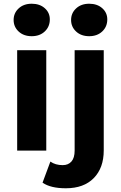

<svg xmlns="http://www.w3.org/2000/svg" viewBox="-20 -807 648 1029"><path d="M72 -538H228V0H72ZM53 -700Q53 -737 80 -762Q107 -787 150 -787Q193 -787 220 -763Q247 -739 247 -703Q247 -664 220 -638.5Q193 -613 150 -613Q107 -613 80 -638Q53 -663 53 -700ZM208 172 250 59Q277 78 316 78Q346 78 363 58.5Q380 39 380 0V-538H536V-1Q536 93 482.5 147.5Q429 202 333 202Q251 202 208 172ZM361 -700Q361 -737 388 -762Q415 -787 458 -787Q501 -787 528 -763Q555 -739 555 -703Q555 -664 528 -638.5Q501 -613 458 -613Q415 -613 388 -638Q361 -663 361 -700Z"/></svg>

Font: Montserrat Alternates
Style: Bold
Weight: 700
Designer: Julieta Ulanovsky
Foundry: Julieta Ulanovsky
Version: Version 7.200